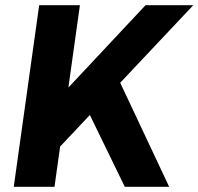

<svg xmlns="http://www.w3.org/2000/svg" viewBox="-20 -720 765 740"><path d="M94 -223 541 -700H725L188 -130ZM131 -700H288L190 0H33ZM298 -335 432 -425 632 0H461Z"/></svg>

Font: Pathway Extreme 8pt Thin 12pt
Style: Bold Italic
Weight: 700
Italic angle: -8°
Version: Version 1.001;gftools[0.9.26]